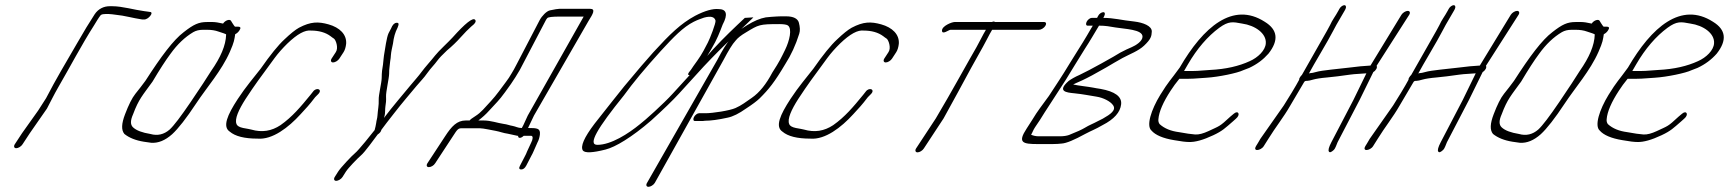

<svg xmlns="http://www.w3.org/2000/svg" viewBox="-20 -550 6673 741"><path d="M66.9 7 95.1 -36 161.2 -131 181.4 -170C188.9 -185 196.8 -199 204.7 -213C249.5 -290 294.9 -377 342.9 -452C349.6 -463 361.9 -484 369.1 -492C373.4 -495 380.2 -496 388.2 -496H398.6C408.2 -496 417 -494 427 -493C460.1 -490 493.2 -480 527.8 -475H534.8C551.3 -472 577 -504 558 -504L551.5 -505L536.5 -507C498 -512 451.9 -526 413.6 -526H403.2C380.8 -526 359.3 -516 345.4 -495C318.9 -454 309.4 -438 276.9 -382C231.8 -304 197.7 -248 157.8 -171L127 -123L65.1 -36L36.9 7C32 15 34.6 22 42.6 22C50.6 22 62 15 66.9 7Z M852.7 -416C851.5 -375 831.8 -329 794.7 -276C779.9 -252 753.7 -212 715.7 -156C677.6 -100 651 -65 634.7 -50C612.8 -31 588 -25 560.1 -33C529.6 -38 506.5 -46 493 -59C482.9 -69 482.8 -85 493.6 -109C515.6 -168 530.5 -182 568.6 -235C596.5 -282 619.1 -317 637.8 -342C664.3 -379 693.8 -407 726 -426C736.4 -432 748.8 -435 763.2 -435H780C795 -435 810.1 -433 823.6 -428C833.6 -424 855.2 -419 852.7 -416ZM779 -465C747 -465 727.5 -456 689.2 -426C649.4 -396 602.2 -333 541.1 -238C528.7 -221 515.4 -204 502.5 -188C489.6 -172 476.3 -145 462.6 -109C448.8 -73 447.5 -48 460.1 -33C478.8 -18 503.8 -8 535.4 -3L563.4 1C590.6 3 617.4 -8 644.4 -32C668.3 -54 698.8 -93 736.5 -150C778.1 -213 835.2 -277 867.2 -350C884.4 -389 884.3 -397 887.7 -418C894.1 -421 899.6 -426 903.6 -432C910.5 -442 908.9 -447 898.9 -447H886.9C885.4 -448 881.9 -453 876.8 -461L871.3 -470C866.7 -477 849.3 -472 840.9 -459C823.8 -463 809.8 -465 800.8 -465Z M1289.8 -324 1306.1 -349C1311.1 -357 1314.5 -368 1315.9 -381C1318.6 -417 1290.9 -444 1247.8 -456C1208.2 -467 1179.4 -467 1133.9 -443C1119.6 -435 1100.9 -420 1077.8 -398C1053.9 -376 1023 -338 986.1 -285C959.1 -250 929.9 -217 897.7 -168C857.2 -106 838 -61 866.7 -42C887.8 -24 923.4 -15 974.1 -15C1031.3 -10 1093.5 -58 1139.9 -109C1162.6 -134 1171.3 -142 1196.4 -175L1208.3 -187C1226.2 -205 1201.1 -215 1187.8 -196L1178.3 -184C1139.8 -137 1108 -99 1062.6 -67C1027.9 -44 991.2 -38 949.6 -50C943.6 -52 933.1 -53 918.6 -56C904.1 -59 895.5 -64 893 -71C884.3 -90 901.5 -127 927.7 -168C967.8 -229 979.1 -243 1039.8 -326C1053.7 -345 1070.8 -364 1089.1 -382C1127.7 -419 1157.2 -435 1180.8 -432C1210 -432 1236.5 -425 1256.2 -410C1259.7 -407 1264.2 -404 1268.7 -401C1276.3 -396 1287 -365 1276.1 -349L1259.8 -324C1254.9 -316 1257.4 -309 1265.4 -309C1273.4 -309 1284.9 -316 1289.8 -324Z M1301.9 133 1315.2 112C1324.1 98 1360.9 60 1372.8 50C1387.7 38 1426.1 -16 1437.6 -31C1445.2 -36 1450.7 -42 1451.9 -49C1467.8 -71 1474.9 -79 1501.1 -113C1532.1 -153 1559.9 -185 1587.3 -218C1605.6 -240 1613.5 -246 1629.8 -269C1644.1 -289 1654.8 -298 1668.7 -317C1675.4 -326 1686.6 -338 1704.7 -355C1725 -372 1741.9 -388 1757.8 -406C1773.7 -424 1787.1 -437 1798 -447C1813.9 -459 1819.3 -468 1813.3 -474C1804.7 -483 1775.4 -460 1726.3 -405C1710.9 -388 1672.5 -353 1659.4 -336C1646.3 -319 1619.7 -290 1607.4 -273C1596.7 -258 1575.2 -234 1564.5 -221C1538.3 -189 1494.2 -138 1462 -95C1462.4 -96 1462.4 -98 1464 -102C1467.1 -112 1465.8 -129 1467.4 -139L1469.7 -157C1470 -162 1470.4 -169 1469.9 -178C1469 -194 1481.5 -248 1481.8 -265C1481.8 -275 1482.1 -284 1483.3 -291L1485.9 -314C1487.5 -322 1488.2 -330 1488.6 -337C1489.7 -352 1493.6 -366 1496.7 -382C1499.4 -405 1504.9 -425 1514.3 -443C1519.1 -455 1521.4 -463 1509.8 -462C1501.4 -461 1494.7 -454 1489.2 -440C1486.8 -436 1483.6 -430 1479.7 -422C1472.2 -407 1465.7 -358 1463.7 -347C1460.6 -331 1459.9 -315 1458 -300L1454.5 -277C1453.8 -269 1453 -259 1453.1 -249C1452.8 -230 1440.7 -183 1441.6 -165C1442.5 -143 1438.2 -126 1436.8 -104C1436 -92 1432.9 -86 1431.8 -75C1431 -67 1427.9 -57 1425.9 -48C1416 -35 1363.1 31 1350.2 41C1338.8 50 1294.6 97 1285.2 112L1271.9 133C1267 141 1269.5 148 1277.5 148C1285.5 148 1297 141 1301.9 133Z M2257.4 -516H2139.1C2133.5 -516 2120.7 -514 2102.3 -510C2089.2 -507 2071.7 -489 2062.6 -472L1974 -302C1966.1 -286 1959.4 -275 1954.6 -267C1945.5 -252 1942.7 -247 1932.8 -234C1916.1 -212 1895.5 -182 1874.8 -160C1849 -133 1838.7 -117 1813.2 -101C1802.4 -94 1794.9 -89 1792.5 -85H1777.3C1743.9 -85 1723.1 -63 1697.8 -24L1629.6 80C1624.2 89 1627.2 95 1635.2 95C1643.2 95 1654.2 89 1659.6 80L1727.8 -24C1745.6 -52 1748.7 -55 1762.3 -55H1831.9C1845.5 -55 1879.9 -47 1892.7 -45C1909.1 -42 1923.6 -36 1939.6 -34L1976.4 -26H1979.6C1979.3 -21 1981.3 -18 1986.1 -18C1990.9 -18 1996.1 -21 2001.2 -26H2015.6H2029.2C2038.8 -26 2036.5 -12 2030.2 0L2014 35C2011.6 41 2009.7 46 2007.3 50L1987.1 89C1981.6 99 1983.6 104 1991.6 104C1999.6 104 2005.6 99 2011.1 89L2031.3 50C2034.1 45 2036.8 40 2039.2 34L2054.2 0C2059.7 -10 2062.1 -20 2063.6 -30C2066.3 -55 2053.9 -56 2017.9 -56L2040.8 -104L2251.8 -470C2269.1 -497 2279.4 -516 2257.4 -516ZM2232.6 -486 2016.8 -104 1999.8 -67 1993.9 -56H1992.3C1979.5 -56 1969.8 -62 1958.6 -64C1945.8 -66 1938.6 -70 1922.6 -72C1901.3 -75 1874.1 -85 1846.9 -85H1826.1C1840.8 -96 1855.5 -109 1868.7 -124C1895.7 -154 1904.4 -160 1929 -194L1952 -226C1964.7 -244 1974.2 -260 1986.1 -280L2086.6 -472C2087.4 -474 2088.9 -476 2092.1 -480C2095.3 -484 2111.3 -486 2140.9 -486Z M2854.6 -481C2817.2 -446 2773.8 -405 2732.3 -360C2722.8 -349 2714.1 -340 2709.4 -334C2712.5 -339 2718 -349 2726.6 -363C2747 -397 2757.9 -426 2769 -455C2790.4 -495 2784.1 -515 2752.8 -515C2731.2 -517 2700.9 -509 2662.7 -489C2607.1 -459 2565.2 -418 2501.2 -348C2476.8 -321 2438.9 -277 2389.2 -217C2365.5 -188 2328 -140 2275 -73C2233.9 -19 2219.4 15 2229.6 31C2237.8 41 2266.7 40 2317.5 27C2336.5 22 2360.7 11 2390.9 -8C2421.1 -27 2455.2 -52 2493.2 -85C2540.7 -128 2577 -163 2600.7 -189L2695.5 -293C2777.2 -380 2846.2 -442 2881.7 -477C2883.7 -479 2885.6 -481 2887.6 -483ZM2641.5 -260 2576.7 -189C2540.4 -149 2467.6 -84 2450.1 -71C2405 -34 2338.3 9 2285.3 9C2247.3 9 2285.3 -55 2388 -182C2422.6 -230 2470 -287 2530 -353C2580.5 -408 2616.1 -445 2657.4 -466C2675.7 -475 2681.3 -476 2697.2 -482C2723.5 -489 2737.2 -485 2741.4 -471C2743.9 -462 2719.8 -401 2712 -386C2702.6 -368 2690.1 -342 2671.2 -316C2658.6 -299 2651.5 -288 2646.8 -281L2639 -271C2634.2 -264 2634.3 -260 2641.5 -260Z M2507 156 2772.5 -319C2791.1 -354 2805.7 -379 2819.6 -394C2827.6 -404 2840.3 -414 2859.1 -425C2908.5 -455 2910.9 -457 2987.8 -457C3004.8 -457 3015.8 -455 3020.4 -452C3038.4 -440 3026.8 -392 3010.1 -358C2995.3 -328 2989.9 -315 2960.7 -270C2937.4 -226 2911.6 -193 2881 -172C2859.1 -157 2841.5 -143 2818.4 -133C2796.1 -123 2729.7 -113 2703.3 -113H2677.7C2671.3 -113 2662.2 -106 2658.2 -98C2654.3 -90 2655.5 -83 2661.9 -83H2687.5C2691.5 -83 2696.3 -83 2700.7 -84C2723.1 -84 2752.7 -88 2788.6 -96C2808.6 -100 2832.5 -112 2859.2 -131C2883.9 -147 2901 -160 2911.4 -170C2946.8 -205 2969.5 -233 3011.5 -304C3032.7 -337 3050.9 -376 3064.6 -420C3068.5 -432 3067.4 -446 3063.3 -462C3059.2 -478 3042.6 -487 3013.6 -487H2993.6C2984.6 -487 2972.1 -486 2956.6 -485L2935.5 -483C2913.1 -479 2890 -469 2863.7 -453C2809.9 -420 2787.6 -394 2748.5 -319L2477 156C2472.1 164 2474.7 171 2482.7 171C2490.7 171 2502.1 164 2507 156Z M3422.8 -324 3439.1 -349C3444.1 -357 3447.5 -368 3448.9 -381C3451.6 -417 3423.9 -444 3380.8 -456C3341.2 -467 3312.4 -467 3266.9 -443C3252.6 -435 3233.9 -420 3210.8 -398C3186.9 -376 3156 -338 3119.1 -285C3092.1 -250 3062.9 -217 3030.7 -168C2990.2 -106 2971 -61 2999.7 -42C3020.8 -24 3056.4 -15 3107.1 -15C3164.3 -10 3226.5 -58 3272.9 -109C3295.6 -134 3304.3 -142 3329.4 -175L3341.3 -187C3359.2 -205 3334.1 -215 3320.8 -196L3311.3 -184C3272.8 -137 3241 -99 3195.6 -67C3160.9 -44 3124.2 -38 3082.6 -50C3076.6 -52 3066.1 -53 3051.6 -56C3037.1 -59 3028.5 -64 3026 -71C3017.3 -90 3034.5 -127 3060.7 -168C3100.8 -229 3112.1 -243 3172.8 -326C3186.7 -345 3203.8 -364 3222.1 -382C3260.7 -419 3290.2 -435 3313.8 -432C3343 -432 3369.5 -425 3389.2 -410C3392.7 -407 3397.2 -404 3401.7 -401C3409.3 -396 3420 -365 3409.1 -349L3392.8 -324C3387.9 -316 3390.4 -309 3398.4 -309C3406.4 -309 3417.9 -316 3422.8 -324Z M3545.4 23 3621.6 -93C3659.4 -161 3695 -227 3727.5 -287C3750.8 -330 3768.6 -359 3788.8 -398C3796.7 -414 3803.8 -426 3809 -435H3990C3998 -435 4009.4 -442 4014.3 -450C4019.3 -458 4017.7 -465 4009.7 -465H3820C3818.8 -466 3817.6 -467 3815.2 -467C3812.8 -467 3810.8 -466 3808 -465H3664C3653.6 -465 3615.4 -450 3615.5 -432C3615.7 -414 3641.8 -435 3648.2 -435H3785C3779.8 -426 3772.7 -414 3765.2 -399C3757.7 -384 3743.5 -358 3721.3 -320C3699.1 -282 3659.2 -207 3591.6 -93L3515.4 23C3510.5 31 3513.1 38 3521.1 38C3529.1 38 3540.5 31 3545.4 23Z M4221.5 -451C4246.3 -451 4261.9 -448 4285.1 -444C4319.2 -438 4390.7 -437 4389.4 -408C4389 -391 4364.1 -375 4347.7 -368C4335.2 -363 4320.8 -356 4303.7 -347C4285.4 -335 4181.7 -277 4146.6 -261C4128.3 -253 4114.7 -245 4104.8 -238C4058.2 -197 4095 -193 4125.9 -190C4164.3 -186 4178.7 -182 4211.9 -177C4237.6 -173 4265.6 -159 4275.7 -144C4289.1 -125 4265.9 -109 4236 -92L4216.1 -82C4199.8 -73 4183 -67 4167.1 -57C4155.5 -50 4136 -41 4105.6 -29C4097.2 -26 4085.3 -24 4070.9 -24H3988.5C3978.5 -24 3968.5 -26 3959.4 -30C3965.9 -41 3967.3 -48 3974.7 -59L3993.5 -87C4014.7 -122 4050 -174 4093.9 -243C4111.4 -271 4148.6 -333 4167.2 -362C4185.1 -389 4205.7 -425 4221.5 -451ZM4217.7 -488 4214.1 -481H4193.3C4186.9 -481 4177.8 -474 4173.8 -466C4169.9 -458 4171.1 -451 4177.5 -451H4197.5C4191.5 -442 4184.8 -429 4175.7 -414C4153.5 -376 4132.9 -346 4107.6 -304C4077.5 -254 4058.8 -227 4028.3 -180C3999.6 -140 3985.7 -124 3963.5 -87L3942.3 -54C3906.2 1 3926.7 6 3985.7 6H4041.7C4056.6 6 4068.2 5 4077.4 4C4095.4 3 4126.1 -10 4168 -33C4194.3 -47 4205.9 -50 4235 -67C4280.1 -90 4303.5 -117 4306.8 -147C4310.6 -177 4283 -197 4227 -207C4215.7 -209 4205.7 -210 4197.7 -212C4176.9 -216 4142.9 -219 4121.7 -224C4124.8 -226 4137.2 -231 4156.8 -240C4176.3 -249 4206.6 -265 4248.1 -289L4280.4 -308C4290.7 -314 4301.1 -320 4312 -326C4341.9 -342 4373.3 -353 4395.6 -374C4421.9 -399 4424.4 -410 4425.2 -428C4426.1 -450 4391.5 -463 4357.4 -467C4307.9 -472 4279.7 -481 4238.1 -481L4241.7 -488C4246 -497 4244.4 -503 4238 -503C4231.6 -503 4222 -497 4217.7 -488Z M4549.7 -276C4552.1 -280 4556.9 -288 4564.8 -302C4599.6 -362 4640.9 -410 4685.9 -443C4721.8 -469 4737.4 -466 4773.8 -459C4824.2 -452 4867.9 -421 4865.2 -383C4863.9 -356 4835.1 -328 4803.2 -314C4762 -295 4711.7 -283 4649.7 -280C4625.3 -279 4608.1 -276 4583.3 -276ZM4531.6 -246H4567.5C4593.1 -246 4611.1 -249 4636.3 -250C4683.9 -253 4755.4 -268 4778.1 -279L4801.4 -288C4831.3 -302 4855.2 -320 4875.5 -343C4915.6 -394 4911.8 -435 4861.1 -466C4738.1 -545 4623.9 -446 4532.8 -289C4494.6 -236 4492.1 -239 4458 -184C4422.5 -126 4402.9 -64 4424.1 -46C4438.7 -29 4468.3 -16 4511.8 -9C4539.4 -4 4557 -2 4569 -2C4592.6 -1 4624.1 -10 4662.4 -28C4698.7 -45 4708.7 -56 4737.7 -81L4750 -92C4769.2 -108 4758.6 -126 4741.5 -111L4728.4 -100C4685.4 -60 4688.2 -65 4643.9 -44C4624.4 -35 4607.2 -30 4592.4 -31C4577.6 -32 4557.2 -35 4530.1 -40C4499.1 -44 4474 -54 4455.4 -71C4451.8 -76 4449.8 -82 4450.7 -90C4453 -119 4469.2 -156 4497.9 -200C4507.3 -215 4518.7 -230 4531.6 -246Z M5148.7 -515 5145.5 -509C5133.7 -487 5121.8 -473 5113.1 -453L5101.2 -431L5004.6 -261C5001.1 -258 4998.7 -254 4996.7 -251C4994.7 -248 4993.5 -245 4993.9 -242C4984.1 -223 4947.2 -162 4934.6 -143L4844.1 -14C4838.6 -5 4835.2 2 4831.7 7L4827.3 14C4821.9 23 4823.9 29 4831.9 29C4839.9 29 4851.9 23 4857.3 14L4861.7 7C4865.2 2 4870.1 -6 4875.6 -15C4901.3 -57 4934.9 -99 4959.3 -142L5012.4 -232C5015.6 -238 5018.8 -238 5025.2 -238C5030 -238 5038 -240 5048.7 -243C5059.5 -246 5077.5 -249 5101.5 -251C5125.5 -253 5155.1 -257 5190.6 -262C5211 -265 5235 -265 5253.4 -267L5203.2 -164L5118.2 -1C5108.3 18 5105.2 30 5108.8 35C5112.4 40 5118.4 37 5127.2 29C5134.7 22 5137.8 8 5142.2 -1L5227.6 -165L5280.2 -272C5290.5 -278 5296.9 -290 5292.8 -296L5418.7 -493C5423.7 -501 5421.1 -508 5413.1 -508C5405.1 -508 5393.7 -501 5388.7 -493L5269.2 -297C5238.8 -295 5224.8 -294 5186.1 -289C5147.3 -284 5081.3 -279 5058.6 -272C5048.6 -269 5041.8 -268 5038.6 -268C5035.4 -268 5032.6 -267 5031.4 -266C5050.4 -302 5104.3 -390 5125.2 -431L5137.5 -454L5169.5 -509L5172.7 -515C5176.7 -523 5174.6 -530 5168.2 -530C5161.8 -530 5152.7 -523 5148.7 -515Z M5570.7 -515 5567.5 -509C5555.7 -487 5543.8 -473 5535.1 -453L5523.2 -431L5426.6 -261C5423.1 -258 5420.7 -254 5418.7 -251C5416.7 -248 5415.5 -245 5415.9 -242C5406.1 -223 5369.2 -162 5356.6 -143L5266.1 -14C5260.6 -5 5257.2 2 5253.7 7L5249.3 14C5243.9 23 5245.9 29 5253.9 29C5261.9 29 5273.9 23 5279.3 14L5283.7 7C5287.2 2 5292.1 -6 5297.6 -15C5323.3 -57 5356.9 -99 5381.3 -142L5434.4 -232C5437.6 -238 5440.8 -238 5447.2 -238C5452 -238 5460 -240 5470.7 -243C5481.5 -246 5499.5 -249 5523.5 -251C5547.5 -253 5577.1 -257 5612.6 -262C5633 -265 5657 -265 5675.4 -267L5625.2 -164L5540.2 -1C5530.3 18 5527.2 30 5530.8 35C5534.4 40 5540.4 37 5549.2 29C5556.7 22 5559.8 8 5564.2 -1L5649.6 -165L5702.2 -272C5712.5 -278 5718.9 -290 5714.8 -296L5840.7 -493C5845.7 -501 5843.1 -508 5835.1 -508C5827.1 -508 5815.7 -501 5810.7 -493L5691.2 -297C5660.8 -295 5646.8 -294 5608.1 -289C5569.3 -284 5503.3 -279 5480.6 -272C5470.6 -269 5463.8 -268 5460.6 -268C5457.4 -268 5454.6 -267 5453.4 -266C5472.4 -302 5526.3 -390 5547.2 -431L5559.5 -454L5591.5 -509L5594.7 -515C5598.7 -523 5596.6 -530 5590.2 -530C5583.8 -530 5574.7 -523 5570.7 -515Z M6134.7 -416C6133.5 -375 6113.8 -329 6076.7 -276C6061.9 -252 6035.7 -212 5997.7 -156C5959.6 -100 5933 -65 5916.7 -50C5894.8 -31 5870 -25 5842.1 -33C5811.6 -38 5788.5 -46 5775 -59C5764.9 -69 5764.8 -85 5775.6 -109C5797.6 -168 5812.5 -182 5850.6 -235C5878.5 -282 5901.1 -317 5919.8 -342C5946.3 -379 5975.8 -407 6008 -426C6018.4 -432 6030.8 -435 6045.2 -435H6062C6077 -435 6092.1 -433 6105.6 -428C6115.6 -424 6137.2 -419 6134.7 -416ZM6061 -465C6029 -465 6009.5 -456 5971.2 -426C5931.4 -396 5884.2 -333 5823.1 -238C5810.7 -221 5797.4 -204 5784.5 -188C5771.6 -172 5758.3 -145 5744.6 -109C5730.8 -73 5729.5 -48 5742.1 -33C5760.8 -18 5785.8 -8 5817.4 -3L5845.4 1C5872.6 3 5899.4 -8 5926.4 -32C5950.3 -54 5980.8 -93 6018.5 -150C6060.1 -213 6117.2 -277 6149.2 -350C6166.4 -389 6166.3 -397 6169.7 -418C6176.1 -421 6181.6 -426 6185.6 -432C6192.5 -442 6190.9 -447 6180.9 -447H6168.9C6167.4 -448 6163.9 -453 6158.8 -461L6153.3 -470C6148.7 -477 6131.3 -472 6122.9 -459C6105.8 -463 6091.8 -465 6082.8 -465Z M6279.7 -276C6282.1 -280 6286.9 -288 6294.8 -302C6329.6 -362 6370.9 -410 6415.9 -443C6451.8 -469 6467.4 -466 6503.8 -459C6554.2 -452 6597.9 -421 6595.2 -383C6593.9 -356 6565.1 -328 6533.2 -314C6492 -295 6441.7 -283 6379.7 -280C6355.3 -279 6338.1 -276 6313.3 -276ZM6261.6 -246H6297.5C6323.1 -246 6341.1 -249 6366.3 -250C6413.9 -253 6485.4 -268 6508.1 -279L6531.4 -288C6561.3 -302 6585.2 -320 6605.5 -343C6645.6 -394 6641.8 -435 6591.1 -466C6468.1 -545 6353.9 -446 6262.8 -289C6224.6 -236 6222.1 -239 6188 -184C6152.5 -126 6132.9 -64 6154.1 -46C6168.7 -29 6198.3 -16 6241.8 -9C6269.4 -4 6287 -2 6299 -2C6322.6 -1 6354.1 -10 6392.4 -28C6428.7 -45 6438.7 -56 6467.7 -81L6480 -92C6499.2 -108 6488.6 -126 6471.5 -111L6458.4 -100C6415.4 -60 6418.2 -65 6373.9 -44C6354.4 -35 6337.2 -30 6322.4 -31C6307.6 -32 6287.2 -35 6260.1 -40C6229.1 -44 6204 -54 6185.4 -71C6181.8 -76 6179.8 -82 6180.7 -90C6183 -119 6199.2 -156 6227.9 -200C6237.3 -215 6248.7 -230 6261.6 -246Z"/></svg>

Font: MewTooHand
Style: UltimateCondIta
Weight: 400
Designer: Mew Too, Robert Jablonski
Version: Version 0.77